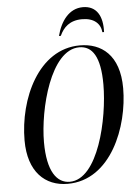

<svg xmlns="http://www.w3.org/2000/svg" viewBox="-61 -974 737 1031"><g transform="rotate(-5 307.0 -458.0)"><path d="M284 -784H294C314 -828 348 -863 415 -863C480 -863 514 -830 518 -784H527C531 -868 500 -927 425 -927C350 -927 304 -862 284 -784ZM262 11C496 11 603 -269 603 -475C603 -655 506 -724 391 -724C167 -724 51 -464 51 -241C51 -72 140 11 262 11ZM274 1C205 1 154 -64 154 -223C154 -400 232 -714 387 -714C457 -714 499 -654 499 -504C499 -320 427 1 274 1Z"/></g></svg>

Font: Noto Serif Display ExtraCondensed Medium
Style: Italic
Weight: 500
Width: 2
Italic angle: -12°
Designer: Monotype Design Team
Foundry: Monotype Imaging Inc.
Version: Version 2.009